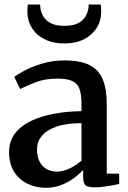

<svg xmlns="http://www.w3.org/2000/svg" viewBox="-20 -836 579 866"><path d="M186.5 11Q142 11 104.5 -7Q67 -25 44 -60.8Q21 -96.5 21 -150.5Q21 -199.5 47.8 -234.2Q74.5 -269 120.5 -290.8Q166.5 -312.5 225 -323.2Q283.5 -334 347.5 -334.5V-368Q347.5 -410 338.5 -434.8Q329.5 -459.5 306 -470.5Q282.5 -481.5 239 -481.5Q182 -481.5 138.8 -464.2Q95.5 -447 71 -434.5L44.5 -489Q56 -499 89 -516.8Q122 -534.5 169.5 -549Q217 -563.5 270 -563.5Q341.5 -563.5 383.2 -542.8Q425 -522 443.2 -478.5Q461.5 -435 461.5 -366.5V-53L517.5 -52.5V-6Q506.5 -3.5 487.2 0Q468 3.5 446.5 6.2Q425 9 407 9Q378 9 366.5 0.2Q355 -8.5 355 -38.5V-69.5Q342.5 -55.5 318.8 -36.8Q295 -18 261.5 -3.5Q228 11 186.5 11ZM238 -62Q263.5 -62 294 -76.2Q324.5 -90.5 347.5 -111.5V-280.5Q279 -280.5 234.5 -264.8Q190 -249 168.5 -222.8Q147 -196.5 147 -163.5Q147 -128.5 159 -106Q171 -83.5 191.5 -72.8Q212 -62 238 -62ZM270.5 -640Q219 -640 181.5 -658.8Q144 -677.5 123.8 -710.2Q103.5 -743 103.5 -784Q103.5 -791.5 104 -800.5Q104.5 -809.5 105.5 -815.5H161Q161 -812 161.5 -807.2Q162 -802.5 162.5 -797.5Q165.5 -778.5 176.2 -760.5Q187 -742.5 209.8 -731Q232.5 -719.5 270.5 -719.5Q309 -719.5 331.5 -731Q354 -742.5 364.8 -760.5Q375.5 -778.5 378.5 -797Q379.5 -802.5 379.8 -807.2Q380 -812 379.5 -815.5H434.5Q435.5 -809.5 436 -800.8Q436.5 -792 436.5 -784.5Q436.5 -743 416 -710.2Q395.5 -677.5 358.2 -658.8Q321 -640 270.5 -640Z"/></svg>

Font: Merriweather 28pt SemiBold
Style: Regular
Weight: 600
Version: Version 2.100